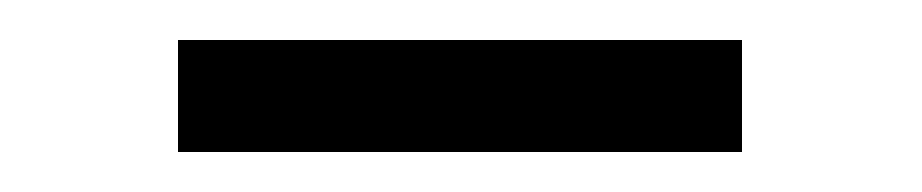

<svg xmlns="http://www.w3.org/2000/svg" viewBox="-20 -769 461 96"><path d="M351 -693H69V-749H351Z"/></svg>

Font: Hind
Style: Regular
Weight: 400
Designer: Manushi Parikh, Satya Rajpurohit
Foundry: Indian Type Foundry
Version: Version 2.000;PS 1.0;hotconv 1.0.79;makeotf.lib2.5.61930